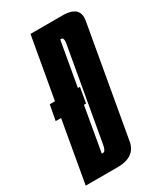

<svg xmlns="http://www.w3.org/2000/svg" viewBox="-186 -745 697 815"><g transform="rotate(-30 162.0 -337.5)"><path d="M12 -301 26 -375.5H51.5L104.5 -675H260.5Q312 -675 329 -651Q340.5 -634 335.5 -606Q323.5 -537.5 288.2 -337.8Q253 -138 240.8 -69Q228.5 0 141.5 0H-14.5L38.5 -301ZM112.5 -83.5H118.5Q131 -83.5 136.2 -112.8Q141.5 -142 176 -337.5Q210.5 -532.5 215.5 -562Q219.5 -586 212 -590.5Q210 -591.5 207.5 -591.5H202L164 -375.5H174L161 -301H150.5Z"/></g></svg>

Font: Anybody UltraCondensed SemiBold
Style: Italic
Weight: 600
Width: 1
Italic angle: -10°
Designer: Tyler Finck
Foundry: Etcetera Type Company
Version: Version 1.010; ttfautohint (v1.8.3) -l 8 -r 50 -G 200 -x 14 